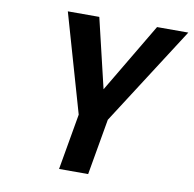

<svg xmlns="http://www.w3.org/2000/svg" viewBox="-79 -791 878 871"><g transform="rotate(10 359.5 -355.5)"><path d="M385 -391 309 -711H164L294 -258L249 0H383L428 -258L719 -711H575Z"/></g></svg>

Font: Asimov
Style: NarIt
Weight: 500
Designer: Google
Version: Version 2.000980; 2014